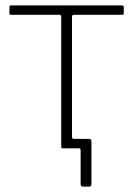

<svg xmlns="http://www.w3.org/2000/svg" viewBox="-20 -550 494 712"><path d="M289 142Q279 142 279 133V7Q279 0 272 0H228V-35H247V-42Q247 -35 254 -35H310Q319 -35 319 -25V132Q319 137 317 139.5Q315 142 310 142ZM433 -495H254Q247 -495 247 -488V-6Q247 0 241 0H213Q207 0 207 -6V-488Q207 -495 200 -495H21Q15 -495 15 -501V-524Q15 -530 21 -530H433Q439 -530 439 -524V-501Q439 -495 433 -495Z"/></svg>

Font: Libre Franklin Thin
Style: Regular
Weight: 100
Designer: Pablo Impallari, Rodrigo Fuenzalida, Nhung Nguyen
Foundry: Impallari Type
Version: Version 3.000